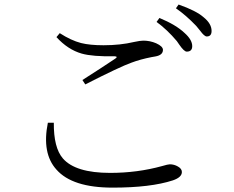

<svg xmlns="http://www.w3.org/2000/svg" viewBox="-20 -818 1040 852"><path d="M479.5 14.6Q300.8 14.6 230.5 -65.4Q165 -137.7 192.4 -273.4H218.8Q217.8 -163.1 258.8 -115.2Q314.5 -50.8 468.8 -50.8Q589.8 -50.8 699.2 -81.1Q725.6 -88.9 733.4 -88.9Q752.9 -88.9 769.5 -79.1Q787.1 -69.3 787.1 -54.7Q787.1 -31.2 747.1 -17.6Q648.4 14.6 479.5 14.6ZM358.4 -443.4 345.7 -462.9Q431.6 -517.6 491.2 -557.6Q505.9 -567.4 487.3 -568.4Q391.6 -566.4 342.8 -580.1Q281.2 -597.7 230.5 -653.3L245.1 -670.9Q294.9 -638.7 339.8 -627Q378.9 -617.2 439.5 -617.2Q513.7 -617.2 575.2 -631.8Q602.5 -637.7 616.2 -637.7Q645.5 -637.7 672.9 -626Q703.1 -612.3 703.1 -596.7Q703.1 -573.2 668.9 -567.4Q664.1 -566.4 652.3 -564.5Q602.5 -554.7 563.5 -540Q513.7 -522.5 358.4 -443.4ZM808.6 -588.9Q796.9 -588.9 775.4 -620.1Q768.6 -629.9 764.6 -635.7Q721.7 -686.5 674.8 -720.7L687.5 -738.3Q760.7 -708 798.8 -671.9Q833 -641.6 833 -613.3Q833 -588.9 808.6 -588.9ZM897.5 -656.2Q886.7 -656.2 868.2 -681.6Q857.4 -695.3 850.6 -703.1Q804.7 -751 760.7 -781.2L772.5 -797.9Q850.6 -770.5 883.8 -741.2Q918.9 -712.9 918.9 -680.7Q918.9 -656.2 897.5 -656.2Z"/></svg>

Font: Bpmf Zihi Only R
Style: R
Weight: 400
Foundry: But Ko
Version: Version 1.320